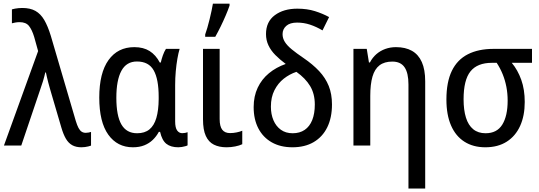

<svg xmlns="http://www.w3.org/2000/svg" viewBox="-20 -811 3006 1070"><path d="M2 0 192.4 -526.4 170.4 -605.5Q158.2 -645.5 141.4 -666.5Q124.5 -687.5 89.8 -687.5Q76.7 -687.5 65.9 -685.5Q55.2 -683.6 46.4 -681.2V-758.8Q54.2 -761.2 63.7 -762.9Q73.2 -764.6 83.5 -765.6Q93.8 -766.6 104 -766.6Q148.4 -766.6 177.5 -750.2Q206.5 -733.9 226.6 -699.7Q246.6 -665.5 263.2 -611.3L402.3 -137.2Q409.7 -112.8 417.5 -98.1Q425.3 -83.5 435.1 -77.1Q444.8 -70.8 457.5 -70.8Q465.3 -70.8 473.4 -72.3Q481.4 -73.7 487.3 -75.7V0.5Q480.5 2.9 471.7 5.1Q462.9 7.3 453.4 8.5Q443.8 9.8 433.6 9.8Q403.8 9.8 382.8 -1.7Q361.8 -13.2 347.4 -37.6Q333 -62 321.8 -100.6L266.6 -288.6Q262.2 -303.7 257.6 -319.6Q252.9 -335.4 249 -350.8Q245.1 -366.2 241.7 -380.6Q238.3 -395 235.8 -407.2H232.4Q227.1 -383.8 219.5 -358.4Q211.9 -333 203.1 -309.1L98.6 0Z M744.1 -68.4Q786.6 -68.4 812.7 -89.8Q838.9 -111.3 851.3 -153.6Q863.8 -195.8 864.3 -258.8V-271Q864.3 -370.1 836.4 -419.2Q808.6 -468.3 743.2 -468.3Q684.6 -468.3 656.5 -416.3Q628.4 -364.3 628.4 -266.1Q628.4 -166 656.7 -117.2Q685.1 -68.4 744.1 -68.4ZM720.7 9.8Q633.8 9.8 583.5 -60.5Q533.2 -130.9 533.2 -267.1Q533.2 -404.8 585 -476.6Q636.7 -548.3 728.5 -548.3Q779.3 -548.3 813.7 -526.6Q848.1 -504.9 870.6 -462.4H876Q880.4 -481.9 887.7 -502.7Q895 -523.4 904.8 -538.6H981Q974.1 -515.6 968.5 -483.4Q962.9 -451.2 959.5 -413.6Q956.1 -376 956.1 -337.4V-134.8Q956.1 -99.6 967 -84.2Q978 -68.8 995.6 -68.8Q1003.4 -68.8 1011.7 -70.3Q1020 -71.8 1025.4 -74.2V-1Q1021.5 1.5 1012.5 3.9Q1003.4 6.3 993.2 8.1Q982.9 9.8 974.1 9.8Q931.6 9.8 907.2 -9.5Q882.8 -28.8 872.1 -76.2H865.2Q851.6 -50.8 831.5 -31.5Q811.5 -12.2 784.2 -1.2Q756.8 9.8 720.7 9.8Z M1204.1 -538.6V-147.5Q1204.1 -106.9 1218.5 -88.1Q1232.9 -69.3 1262.2 -69.3Q1280.3 -69.3 1299.1 -73.2Q1317.9 -77.1 1330.1 -82.5V-7.3Q1314 0.5 1290.5 5.1Q1267.1 9.8 1242.2 9.8Q1201.2 9.8 1171.9 -4.9Q1142.6 -19.5 1127 -53.5Q1111.3 -87.4 1111.3 -146V-538.6ZM1123.5 -606V-619.1Q1128.9 -633.8 1135.5 -656.2Q1142.1 -678.7 1148.2 -703.9Q1154.3 -729 1159.2 -752Q1164.1 -774.9 1166.5 -790.5H1259.3V-779.8Q1251 -755.4 1238 -725.1Q1225.1 -694.8 1210 -663.8Q1194.8 -632.8 1179.7 -606Z M1637.2 -762.7Q1691.4 -762.7 1734.9 -749Q1778.3 -735.4 1814 -715.8L1777.3 -641.6Q1742.7 -662.1 1708 -673.6Q1673.3 -685.1 1635.7 -685.1Q1595.7 -685.1 1575.2 -666.7Q1554.7 -648.4 1554.7 -620.6Q1554.7 -597.7 1567.4 -577.4Q1580.1 -557.1 1606 -535.9Q1631.8 -514.6 1671.4 -487.8Q1723.1 -452.6 1758.5 -414.8Q1793.9 -377 1812 -332Q1830.1 -287.1 1830.1 -229Q1830.1 -154.8 1803.7 -101.3Q1777.3 -47.9 1728 -19Q1678.7 9.8 1609.9 9.8Q1543 9.8 1494.4 -17.8Q1445.8 -45.4 1419.7 -95.7Q1393.6 -146 1393.6 -213.9Q1393.6 -274.4 1416 -322Q1438.5 -369.6 1478.8 -402.8Q1519 -436 1572.3 -454.6Q1539.6 -479 1514.6 -504.2Q1489.7 -529.3 1476.1 -558.1Q1462.4 -586.9 1462.4 -621.1Q1462.4 -689.9 1511.5 -726.3Q1560.5 -762.7 1637.2 -762.7ZM1631.8 -410.6Q1593.8 -397.9 1561.5 -372.6Q1529.3 -347.2 1509.5 -308.3Q1489.7 -269.5 1489.7 -216.3Q1489.7 -174.3 1503.9 -140.9Q1518.1 -107.4 1545.2 -87.9Q1572.3 -68.4 1610.8 -68.4Q1650.4 -68.4 1678 -87.2Q1705.6 -106 1720 -141.8Q1734.4 -177.7 1734.4 -228.5Q1734.4 -288.1 1708.3 -331.5Q1682.1 -375 1631.8 -410.6Z M2186.5 -548.3Q2239.3 -548.3 2275.6 -527.8Q2312 -507.3 2330.8 -465.1Q2349.6 -422.9 2349.6 -357.4V239.7H2256.3V-340.3Q2256.3 -404.3 2234.6 -436Q2212.9 -467.8 2166.5 -467.8Q2122.1 -467.8 2095 -447Q2067.9 -426.3 2055.7 -383.8Q2043.5 -341.3 2043.5 -276.4V0H1949.7V-538.6H2023.9L2036.1 -462.9H2041.5Q2055.7 -490.2 2077.6 -509.3Q2099.6 -528.3 2127.4 -538.3Q2155.3 -548.3 2186.5 -548.3Z M2904.3 -242.7Q2904.3 -166 2878.7 -109.4Q2853 -52.7 2804 -21.5Q2754.9 9.8 2684.6 9.8Q2617.2 9.8 2568.4 -21.2Q2519.5 -52.2 2493.7 -111.6Q2467.8 -170.9 2467.8 -256.3Q2467.8 -353.5 2498 -416Q2528.3 -478.5 2587.2 -508.5Q2646 -538.6 2730.5 -538.6H2944.8V-460.9H2832Q2865.7 -420.4 2885 -366.2Q2904.3 -312 2904.3 -242.7ZM2563.5 -257.8Q2563.5 -197.8 2576.7 -155.5Q2589.8 -113.3 2617.2 -90.8Q2644.5 -68.4 2686 -68.4Q2749.5 -68.4 2779.3 -116.7Q2809.1 -165 2809.1 -250Q2809.1 -290.5 2802 -327.1Q2794.9 -363.8 2781.5 -397Q2768.1 -430.2 2748 -460.9H2721.2Q2640.1 -460.9 2601.8 -413.1Q2563.5 -365.2 2563.5 -257.8Z"/></svg>

Font: Open Sans SemiCondensed Medium
Style: Regular
Weight: 500
Width: 4
Designer: Monotype Design Team
Foundry: Monotype Imaging Inc.
Version: Version 3.000